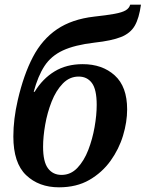

<svg xmlns="http://www.w3.org/2000/svg" viewBox="-20 -790 622 820"><path d="M232 10Q146 10 91.5 -42Q37 -94 37 -207Q37 -281 56 -363Q81 -471 120.5 -546.5Q160 -622 223.5 -665Q287 -708 382 -719Q437 -725 469.5 -731Q502 -737 517 -746Q532 -755 536 -770H582Q574 -712 555.5 -680Q537 -648 497 -632Q457 -616 384 -608Q299 -598 248.5 -574.5Q198 -551 170 -508Q142 -465 124 -398H128Q162 -454 213 -485Q264 -516 333 -516Q417 -516 470 -468Q523 -420 523 -323Q523 -269 505.5 -211Q488 -153 452 -103Q416 -53 361.5 -21.5Q307 10 232 10ZM243 -43Q282 -43 310.5 -73Q339 -103 357 -149.5Q375 -196 384 -247.5Q393 -299 393 -342Q393 -408 372.5 -435.5Q352 -463 316 -463Q277 -463 248 -433Q219 -403 200.5 -356Q182 -309 173 -257.5Q164 -206 164 -163Q164 -99 185 -71Q206 -43 243 -43Z"/></svg>

Font: Noto Serif SemiCondensed SemiBold
Style: Italic
Weight: 600
Width: 4
Italic angle: -12°
Designer: Monotype Design Team
Foundry: Monotype Imaging Inc.
Version: Version 2.014; ttfautohint (v1.8.4.7-5d5b)